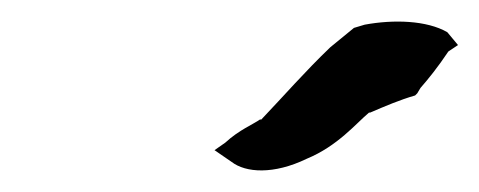

<svg xmlns="http://www.w3.org/2000/svg" viewBox="-20 -736 447 179"><path d="M180 -596 196 -585C209 -575 235 -573 266 -588C295 -600 312 -621 324 -631H325C339 -637 353 -643 367 -647L369 -649L372 -654C379 -662 388 -673 398 -688L407 -694L397 -706C378 -717 347 -718 320 -713L310 -710L288 -692C264 -669 245 -647 224 -625L223 -624V-625C216 -620 203 -615 190 -603Z"/></svg>

Font: SolarCharger
Style: 1052
Weight: 1000
Designer: Mew Too
Foundry: Cannot Into Space Fonts/KineticPlasma Fonts
Version: Version 1.100